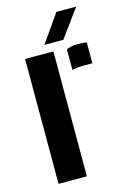

<svg xmlns="http://www.w3.org/2000/svg" viewBox="-118 -832 601 891"><g transform="rotate(-15 182.0 -387.0)"><path d="M49 0V-600H185V0ZM248 -494V-592.5Q268.5 -603.5 301 -603.5Q313 -603.5 325.2 -602.8Q337.5 -602 345.5 -600.5V-500H302.5Q269.5 -500 248 -494ZM152.5 -640 246 -773.5H341L243.5 -640Z"/></g></svg>

Font: Big Shoulders Stencil Text Thin ExtraBold
Style: Regular
Weight: 800
Version: Version 2.001